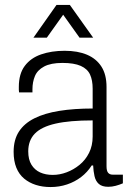

<svg xmlns="http://www.w3.org/2000/svg" viewBox="-20 -743 521 775"><path d="M184 12Q152 12 125 3.5Q98 -5 77.5 -22Q57 -39 46 -66Q35 -93 35 -130Q35 -179 56.5 -212Q78 -245 119 -265.5Q160 -286 219.5 -295.5Q279 -305 354 -305V-385Q354 -419 343.5 -442Q333 -465 306 -477Q279 -489 232 -489Q185 -489 158 -474.5Q131 -460 121 -436Q111 -412 111 -383V-370H57Q56 -375 56 -380Q56 -385 56 -392Q56 -445 80 -477Q104 -509 146 -523.5Q188 -538 241 -538Q294 -538 331.5 -522Q369 -506 389.5 -474Q410 -442 410 -392V-72Q410 -53 416.5 -45.5Q423 -38 435 -38H476V-3Q462 3 447 7Q432 11 417 11Q392 11 379 -0.5Q366 -12 361.5 -32Q357 -52 356 -75H350Q333 -48 307.5 -28.5Q282 -9 250.5 1.5Q219 12 184 12ZM193 -37Q221 -37 249 -47.5Q277 -58 301 -77.5Q325 -97 339.5 -126Q354 -155 354 -192V-257Q261 -257 204 -244Q147 -231 120.5 -203.5Q94 -176 94 -132Q94 -99 107 -78Q120 -57 142 -47Q164 -37 193 -37ZM115 -591 208 -723H262L356 -591H301L219 -706H251L169 -591Z"/></svg>

Font: Archivo SemiCondensed ExtraLight
Style: Regular
Weight: 250
Width: 4
Designer: Hector Gatti
Foundry: Omnibus-Type
Version: Version 2.001